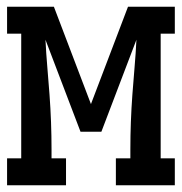

<svg xmlns="http://www.w3.org/2000/svg" viewBox="-20 -550 540 570"><path d="M1 0V-80H43V-450H1V-530H140L250 -241L360 -530H499V-450H457V-80H499V0H324V-80H367V-106Q367 -147 368.5 -187.5Q370 -228 373 -269Q376 -310 379.5 -350.5Q383 -391 385 -432L281 -159H219L115 -432Q117 -391 120.5 -350.5Q124 -310 127 -269Q130 -228 131.5 -187.5Q133 -147 133 -106V-80H176V0Z"/></svg>

Font: Iosevka Slab Medium
Style: Regular
Weight: 500
Monospace: yes
Designer: Belleve Invis
Foundry: Belleve Invis
Version: Version 11.1.1; ttfautohint (v1.8.3)